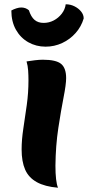

<svg xmlns="http://www.w3.org/2000/svg" viewBox="-20 -862 411 897"><path d="M239 -88Q239 -51 242 -25Q245 1 251 15Q190 10 152 -11Q114 -32 97.5 -69.5Q81 -107 81 -164Q81 -209 89 -261.5Q97 -314 105 -371Q113 -428 113 -487Q113 -510 111.5 -532.5Q110 -555 104 -575Q122 -578 143 -580.5Q164 -583 180 -583Q242 -583 265.5 -563.5Q289 -544 289 -497Q289 -468 277 -407Q265 -346 252.5 -264Q240 -182 239 -88ZM33 -813Q44 -819 56.5 -823Q69 -827 79 -827Q100 -827 115 -814Q125 -783 141.5 -769Q158 -755 184 -755Q209 -755 231 -766.5Q253 -778 268.5 -798Q284 -818 287 -842Q309 -842 328 -832.5Q347 -823 359 -808Q371 -793 371 -776Q360 -738 333.5 -708Q307 -678 270.5 -661Q234 -644 193 -644Q149 -644 112.5 -664.5Q76 -685 54.5 -723Q33 -761 33 -813Z"/></svg>

Font: Merienda ExtraBold
Style: Regular
Weight: 800
Designer: Eduardo Rodriguez Tunni
Foundry: Eduardo Rodriguez Tunni
Version: Version 2.001